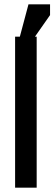

<svg xmlns="http://www.w3.org/2000/svg" viewBox="-20 -870 252 890"><path d="M50 0H150V-700H50ZM72 -700H142L212 -800V-850H112Z"/></svg>

Font: Millimetre
Style: Regular
Weight: 500
Designer: Jérémy Landes
Version: Version 1.0